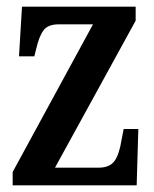

<svg xmlns="http://www.w3.org/2000/svg" viewBox="-20 -556 463 576"><path d="M18 0V-40L259 -483H156Q124 -483 110.5 -465Q97 -447 88 -407L83 -387H37L46 -536H387V-494L145 -53H276Q309 -53 323.5 -73Q338 -93 345 -138L351 -169H395L390 0Z"/></svg>

Font: Noto Serif Thai ExtraCondensed SemiBold
Style: Regular
Weight: 600
Width: 2
Designer: Monotype Design Team
Foundry: Monotype Imaging Inc.
Version: Version 2.001; ttfautohint (v1.8.4.7-5d5b)